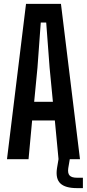

<svg xmlns="http://www.w3.org/2000/svg" viewBox="-20 -820 448 989"><path d="M16 0 114 -800H294L392 0H281.5L262.5 -199.5H145.5L127 0ZM156 -295.5H252.5L235.5 -471.5L218 -704H190L173 -471.5ZM407 149H376.5Q316.5 149 291 124.8Q265.5 100.5 273.5 47L281.5 -0.5H339.5L331.5 47Q328 73 338.8 84.2Q349.5 95.5 376.5 95.5H407Z"/></svg>

Font: Big Shoulders Display Thin
Style: Bold
Weight: 700
Version: Version 2.002